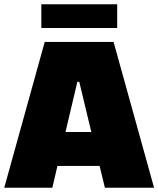

<svg xmlns="http://www.w3.org/2000/svg" viewBox="-25 -886 747 906"><path d="M-5 0 186 -688H511L702 0H470L445 -103H246L222 0ZM284 -263H406L349 -500H340ZM170 -754V-866H528V-754Z"/></svg>

Font: Saira Black
Style: Regular
Weight: 900
Designer: Hector Gatti with collaboration of the Omnibus-Type team
Foundry: Omnibus-Type
Version: Version 1.100; ttfautohint (v1.8.3)